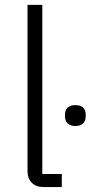

<svg xmlns="http://www.w3.org/2000/svg" viewBox="-20 -760 371 780"><path d="M158.2 0Q126.5 0 109.1 -17.6Q91.8 -35.2 91.8 -64.9V-740.2H151.9V-53.2H231V0ZM244.1 -286.1V-295.9Q244.1 -313 254.9 -323Q265.6 -333 286.1 -333Q306.6 -333 317.4 -323Q328.1 -313 328.1 -295.9V-286.1Q328.1 -269 317.1 -258.5Q306.2 -248 286.1 -248Q266.1 -248 255.1 -258.5Q244.1 -269 244.1 -286.1Z"/></svg>

Font: Anuphan Light
Style: Regular
Weight: 300
Designer: Mike Abbink, Paul van der Laan, Pieter van Rosmalen, Mint Tantisuwanna
Foundry: Bold Monday; Cadson Demak
Version: Version 3.002;hotconv 1.0.109;makeotfexe 2.5.65596